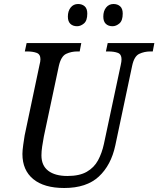

<svg xmlns="http://www.w3.org/2000/svg" viewBox="-20 -929 791 959"><path d="M301 10Q200 10 146 -34.5Q92 -79 92 -160Q92 -177 96 -205.5Q100 -234 103 -252L177 -603Q182 -622 182 -633Q182 -658 163 -665Q144 -672 116 -672H104L113 -714H386L378 -672H366Q336 -672 310.5 -660Q285 -648 274 -600L199 -247Q194 -220 190.5 -196.5Q187 -173 187 -153Q187 -102 221 -76Q255 -50 317 -50Q377 -50 413.5 -71Q450 -92 469.5 -128Q489 -164 499 -210L583 -604Q587 -621 587 -633Q587 -658 568.5 -665Q550 -672 521 -672H509L518 -714H751L743 -672H731Q701 -672 675.5 -660Q650 -648 640 -600L556 -203Q535 -104 473.5 -47Q412 10 301 10ZM542 -798Q521 -798 508.5 -810Q496 -822 496 -846Q496 -874 510 -891.5Q524 -909 547 -909Q567 -909 580 -897.5Q593 -886 593 -861Q593 -826 576.5 -812Q560 -798 542 -798ZM365 -798Q344 -798 331.5 -810Q319 -822 319 -846Q319 -874 333 -891.5Q347 -909 370 -909Q390 -909 403 -897.5Q416 -886 416 -861Q416 -826 399.5 -812Q383 -798 365 -798Z"/></svg>

Font: Noto Serif SemiCondensed
Style: Italic
Weight: 400
Width: 4
Italic angle: -12°
Designer: Monotype Design Team
Foundry: Monotype Imaging Inc.
Version: Version 2.013